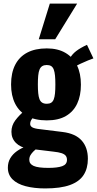

<svg xmlns="http://www.w3.org/2000/svg" viewBox="-20 -859 543 1075"><path d="M233 196Q171 196 123.5 183.5Q76 171 50 145Q24 119 24 80Q24 50 37.5 27Q51 4 75 -13Q99 -30 129 -41L189 -31Q177 -21 167 -11Q157 -1 150.5 10Q144 21 144 36Q144 59 168.5 70Q193 81 251 81Q301 81 328 71.5Q355 62 355 36Q355 22 348 13Q341 4 324.5 -1.5Q308 -7 279 -10L139 -27Q95 -33 69.5 -58.5Q44 -84 44 -121Q44 -156 65.5 -185Q87 -214 122 -243L174 -212Q164 -201 156.5 -189.5Q149 -178 149 -165Q149 -153 161 -146Q173 -139 202 -136L331 -120Q403 -111 437.5 -72Q472 -33 472 30Q472 84 448 121Q424 158 371.5 177Q319 196 233 196ZM242 -185Q176 -185 131.5 -209.5Q87 -234 64.5 -279Q42 -324 42 -386Q42 -451 65 -496Q88 -541 132.5 -564.5Q177 -588 242 -588Q304 -588 346.5 -563Q389 -538 411 -493Q433 -448 433 -385Q433 -323 412 -278.5Q391 -234 349 -209.5Q307 -185 242 -185ZM242 -278Q257 -278 266.5 -284Q276 -290 281 -303Q286 -316 288 -336.5Q290 -357 290 -386Q290 -415 288 -435.5Q286 -456 281 -469.5Q276 -483 266.5 -489Q257 -495 242 -495Q227 -495 217 -489Q207 -483 201.5 -470Q196 -457 194 -436Q192 -415 192 -386Q192 -358 194 -337.5Q196 -317 201 -304Q206 -291 216 -284.5Q226 -278 242 -278ZM401 -486 369 -529Q383 -555 406.5 -573Q430 -591 467 -608L503 -532Q493 -529 472.5 -520.5Q452 -512 431.5 -502.5Q411 -493 401 -486ZM197 -639 259 -839H412L289 -639Z"/></svg>

Font: Oswald SemiBold
Style: Regular
Weight: 600
Designer: Vernon Adams
Foundry: Vernon Adams
Version: Version 4.103;gftools[0.9.33.dev8+g029e19f]